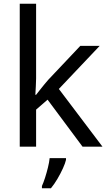

<svg xmlns="http://www.w3.org/2000/svg" viewBox="-20 -780 574 1021"><path d="M172 -363Q172 -347 170.5 -321Q169 -295 168 -276H172Q178 -284 190 -299Q202 -314 214.5 -329.5Q227 -345 236 -355L407 -536H510L293 -307L525 0H419L233 -250L172 -197V0H85V-760H172ZM331 70Q327 88 314.5 115.5Q302 143 285.5 171Q269 199 251 221H203V209Q211 192 219.5 165.5Q228 139 235 110.5Q242 82 244 61H331Z"/></svg>

Font: Noto Znamenny Musical Notation
Style: Regular
Weight: 400
Version: Version 1.003; ttfautohint (v1.8.4.7-5d5b)